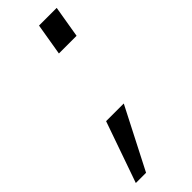

<svg xmlns="http://www.w3.org/2000/svg" viewBox="-216 -544 676 676"><g transform="rotate(-45 121.5 -206.5)"><path d="M135 -404 155 -523H243L223 -404ZM4 110 84 -118H172L55 110Z"/></g></svg>

Font: Tomorrow
Style: Italic
Weight: 400
Italic angle: -10°
Designer: Tony de Marco, Monica Rizzolli
Foundry: Just in Type
Version: Version 2.002